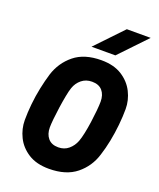

<svg xmlns="http://www.w3.org/2000/svg" viewBox="-170 -1043 959 1158"><g transform="rotate(20 310.0 -464.0)"><path d="M285 12Q205 12 152.5 -21.5Q100 -55 74.5 -107Q49 -159 49 -215Q49 -264 54.5 -318Q60 -372 71 -425Q82 -478 96 -524Q122 -606 187 -659Q252 -712 361 -712Q441 -712 493.5 -678.5Q546 -645 572 -593Q598 -541 598 -485Q598 -437 592.5 -382.5Q587 -328 576.5 -275Q566 -222 551 -176Q526 -94 460.5 -41Q395 12 285 12ZM294 -129Q333 -129 360 -152Q387 -175 400 -209Q408 -230 415.5 -265.5Q423 -301 428.5 -340.5Q434 -380 437.5 -416.5Q441 -453 441 -475Q441 -519 418.5 -545Q396 -571 352 -571Q313 -571 285.5 -548.5Q258 -526 246 -491Q239 -471 232 -434.5Q225 -398 219 -356.5Q213 -315 209.5 -279.5Q206 -244 206 -225Q206 -182 228.5 -155.5Q251 -129 294 -129ZM276 -768 440 -940H593L429 -768Z"/></g></svg>

Font: Finlandica
Style: Italic
Weight: 400
Italic angle: -8°
Designer: Niklas Ekholm, Juho Hiilivirta, Jaakko Suomalainen
Foundry: Helsinki Type Studio
Version: Version 1.064